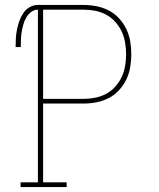

<svg xmlns="http://www.w3.org/2000/svg" viewBox="-20 -755 640 775"><path d="M63 0V-19H133V-716Q118 -716 105.5 -706.5Q93 -697 85.5 -683.5Q78 -670 74 -655.5Q70 -641 67.5 -626Q65 -611 64.5 -595.5Q64 -580 64 -565H43Q43 -583 44 -600.5Q45 -618 48.5 -635.5Q52 -653 58 -670Q64 -687 74 -702Q84 -717 99.5 -726Q115 -735 133 -735H317Q343 -735 369 -730Q395 -725 418.5 -713Q442 -701 460 -681.5Q478 -662 489.5 -638.5Q501 -615 505.5 -588.5Q510 -562 510 -536Q510 -510 505.5 -483.5Q501 -457 489.5 -433.5Q478 -410 460 -390.5Q442 -371 418.5 -359Q395 -347 369 -342Q343 -337 317 -337H154V-19H249V0ZM317 -356Q341 -356 364 -360.5Q387 -365 408 -376Q429 -387 445 -405Q461 -423 471 -444Q481 -465 485 -488.5Q489 -512 489 -536Q489 -560 485 -583.5Q481 -607 471 -628Q461 -649 445 -667Q429 -685 408 -696Q387 -707 364 -711.5Q341 -716 317 -716H154V-356Z"/></svg>

Font: Iosevka Slab Thin Extended
Style: Regular
Weight: 100
Width: 7
Monospace: yes
Designer: Belleve Invis
Foundry: Belleve Invis
Version: Version 11.1.1; ttfautohint (v1.8.3)